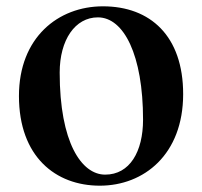

<svg xmlns="http://www.w3.org/2000/svg" viewBox="-20 -572 641 608"><path d="M296 16C436 16 560 -83 560 -274C560 -458 456 -552 306 -552C164 -552 40 -453 40 -268C40 -76 156 16 296 16ZM313 -19C238 -19 169 -121 169 -342C169 -446 218 -517 290 -517C372 -517 433 -398 433 -193C433 -92 391 -19 313 -19Z"/></svg>

Font: Source Han Serif CN
Style: Bold
Weight: 700
Designer: Ryoko NISHIZUKA 西塚涼子 (kana & ideographs); Frank Grießhammer (Latin, Greek & Cyrillic); Wenlong ZHANG 张文龙 (bopomofo); San
Foundry: Adobe
Version: Version 2.003;hotconv 1.1.1;makeotfexe 2.6.0